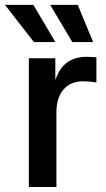

<svg xmlns="http://www.w3.org/2000/svg" viewBox="-59 -749 424 769"><path d="M56.6 0H167V-300.3C167 -383.3 213.4 -423.3 271.5 -423.3C295.4 -423.3 318.8 -420.4 327.1 -418.9V-519.5C318.4 -520 304.7 -521.5 289.1 -521.5C222.7 -521.5 183.1 -488.8 164.1 -431.6H162.6V-515.6H56.6ZM230.5 -580.6H314L252.4 -729.5H142.1ZM76.7 -580.6H162.6L74.7 -729.5H-39.1Z"/></svg>

Font: Raveo Display Display Medium
Style: Regular
Weight: 500
Designer: Jakub Foglar, Rasmus Andersson (Inter)
Foundry: Jakubfoglar.com
Version: Version 1.100;Glyphs 3.2.3 (3260)